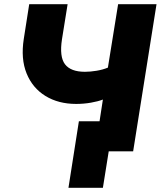

<svg xmlns="http://www.w3.org/2000/svg" viewBox="-20 -725 787 920"><path d="M473 175H308L358 -144H457L473 -248Q450 -239 415.5 -233Q381 -227 345 -227Q260 -227 198 -265Q136 -303 107.5 -373Q79 -443 94 -539L120 -705H304L277 -537Q264 -453 291.5 -417Q319 -381 387 -381Q413 -381 443 -386Q473 -391 497 -401L546 -705H730L618 0H501Z"/></svg>

Font: Nunito Sans Black
Style: Italic
Weight: 900
Italic angle: -9°
Designer: Vernon Adams
Foundry: Vernon Adams
Version: Version 3.006; ttfautohint (v1.8.3)